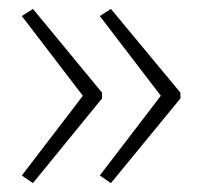

<svg xmlns="http://www.w3.org/2000/svg" viewBox="-20 -492 453 431"><path d="M385 -271V-284L229 -472L204 -456L341 -277L204 -98L229 -81ZM209 -271V-284L54 -472L29 -456L166 -277L29 -98L54 -81Z"/></svg>

Font: Noto Sans Lao ExtraLight
Style: Regular
Weight: 200
Designer: Monotype Design Team
Foundry: Monotype Imaging Inc.
Version: Version 2.003